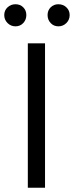

<svg xmlns="http://www.w3.org/2000/svg" viewBox="-47 -881 348 904"><path d="M165 3H84V-677H165ZM265.5 -846.5Q281 -832 281 -810Q281 -788 265.5 -772.5Q250 -757 228 -757Q206 -757 191.5 -772.5Q177 -788 177 -810Q177 -832 191.5 -846.5Q206 -861 228 -861Q250 -861 265.5 -846.5ZM62.5 -846.5Q77 -832 77 -810Q77 -788 62.5 -772.5Q48 -757 26 -757Q4 -757 -11.5 -772.5Q-27 -788 -27 -810Q-27 -832 -11.5 -846.5Q4 -861 26 -861Q48 -861 62.5 -846.5Z"/></svg>

Font: Hind Siliguri Fixed
Style: Regular
Weight: 400
Designer: Jyotish Sonowal
Foundry: Indian Type Foundry
Version: Version 1.001;October 28, 2021;FontCreator 12.0.0.2565 64-bi